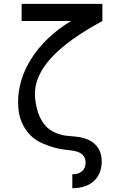

<svg xmlns="http://www.w3.org/2000/svg" viewBox="-20 -780 642 1010"><path d="M477.5 168.9Q496.1 150.4 505.6 125Q515.1 99.6 515.1 70.3Q515.1 10.7 478 -22.9Q440.9 -56.6 371.1 -62Q343.8 -64 325.4 -66.4Q307.1 -68.8 288.6 -75.2Q238.8 -91.3 210.9 -128.9Q173.8 -177.7 165 -260.7Q163.6 -272.5 163.6 -285.6Q163.6 -383.3 252.2 -478.5Q340.8 -573.7 518.6 -669.4V-759.8H93.8V-669.4H353.5Q217.8 -586.9 144 -470.2Q109.9 -416 92.5 -358.4Q75.2 -300.8 75.2 -243.2Q75.2 -180.7 93.3 -139.6Q126 -60.5 201.2 -26.9Q263.7 1.5 329.1 8.3Q356.9 11.2 371.1 14.2Q400.9 19.5 415.5 35.4Q430.2 51.3 430.2 75.2Q430.2 106.9 408.2 123Q387.7 138.7 360.4 136.2V210Q398.9 210 428.5 199.2Q458 188.5 477.5 168.9Z"/></svg>

Font: Hack Dev
Style: Regular
Weight: 400
Designer: Christopher Simpkins
Foundry: Christopher Simpkins
Version: Version 2.0315